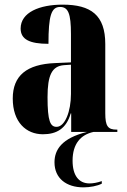

<svg xmlns="http://www.w3.org/2000/svg" viewBox="-20 -569 549 828"><path d="M215 131C215 200 266 239 340 239C368 239 400 233 419 223V212C399 219 381 222 366 222C320 222 293 188 293 124C293 51 328 12 383 0H486V-10H483C445 -10 434 -25 434 -81V-379C434 -504 372 -549 250 -549C151 -549 69 -516 69 -446C69 -399 108 -380 189 -380C189 -501 201 -539 239 -539C274 -539 286 -511 286 -422V-300L218 -297C95 -292 35 -243 35 -144C35 -42 93 10 165 10C224 10 266 -14 285 -80H287V0H355C246 27 215 77 215 131ZM224 -22C197 -22 185 -46 185 -150C185 -245 204 -284 256 -288L286 -290V-164C286 -88 260 -22 224 -22Z"/></svg>

Font: Noto Serif Display Condensed Extra
Style: Regular
Weight: 800
Width: 3
Designer: Monotype Design Team
Foundry: Monotype Imaging Inc.
Version: Version 1.900